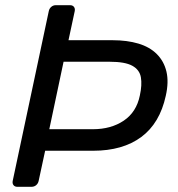

<svg xmlns="http://www.w3.org/2000/svg" viewBox="-20 -720 686 740"><path d="M47 0Q37 0 32 -6.5Q27 -13 29 -23L168 -677Q170 -687 177.5 -693.5Q185 -700 195 -700H250Q260 -700 265 -693.5Q270 -687 268 -677L244 -565H414Q470 -565 513.5 -552Q557 -539 584.5 -511.5Q612 -484 621.5 -444Q631 -404 619 -351Q596 -245 524.5 -192Q453 -139 339 -139H154L129 -23Q127 -13 119.5 -6.5Q112 0 101 0ZM170 -222H338Q408 -222 457 -255Q506 -288 519 -352Q528 -393 523 -422Q518 -451 490 -466.5Q462 -482 403 -482H225Z"/></svg>

Font: Rubik
Style: Italic
Weight: 400
Italic angle: -12°
Designer: Hubert and Fischer
Foundry: Hubert and Fischer
Version: Version 2.300;gftools[0.9.30]